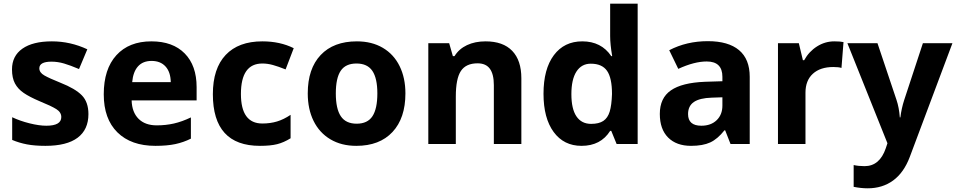

<svg xmlns="http://www.w3.org/2000/svg" viewBox="-20 -780 5179 1040"><path d="M46 -22V-145Q88 -125 140 -112Q192 -99 231 -99Q312 -99 312 -146Q312 -172 285 -189Q258 -206 194 -232Q140 -255 108.5 -276.5Q77 -298 61 -328Q45 -358 45 -404Q45 -477 101.5 -516.5Q158 -556 261 -556Q361 -556 453 -513L408 -406Q361 -426 327 -436Q293 -446 259 -446Q193 -446 193 -410Q193 -387 220 -371.5Q247 -356 307 -332Q388 -300 423.5 -263.5Q459 -227 459 -162Q459 -78 400.5 -34Q342 10 226 10Q168 10 126 2Q84 -6 46 -22Z M542 -269Q542 -406 610.5 -481Q679 -556 800 -556Q916 -556 980.5 -490.5Q1045 -425 1045 -308V-236H693Q695 -172 730.5 -136.5Q766 -101 829 -101Q878 -101 922 -111Q966 -121 1014 -144V-29Q974 -9 929.5 0.5Q885 10 822 10Q690 10 616 -63Q542 -136 542 -269ZM905 -335Q904 -390 876.5 -420Q849 -450 801 -450Q754 -450 727.5 -420.5Q701 -391 696 -335Z M1133 -270Q1133 -409 1202.5 -482.5Q1272 -556 1401 -556Q1497 -556 1571 -519L1527 -404Q1487 -420 1458 -428Q1429 -436 1401 -436Q1285 -436 1285 -271Q1285 -111 1401 -111Q1444 -111 1480.5 -122Q1517 -133 1554 -158V-31Q1517 -8 1481 1Q1445 10 1388 10Q1133 10 1133 -270Z M1647 -274Q1647 -408 1717 -482Q1787 -556 1913 -556Q1994 -556 2053.5 -521Q2113 -486 2144.5 -422Q2176 -358 2176 -274Q2176 -140 2106 -65Q2036 10 1910 10Q1829 10 1769.5 -25.5Q1710 -61 1678.5 -125Q1647 -189 1647 -274ZM2024 -274Q2024 -356 1997 -396Q1970 -436 1911 -436Q1852 -436 1825.5 -396.5Q1799 -357 1799 -274Q1799 -191 1826 -150.5Q1853 -110 1912 -110Q1971 -110 1997.5 -150.5Q2024 -191 2024 -274Z M2300 -546H2413L2433 -476H2442Q2466 -515 2509.5 -535.5Q2553 -556 2610 -556Q2705 -556 2754.5 -504.5Q2804 -453 2804 -356V0H2655V-319Q2655 -378 2633.5 -407.5Q2612 -437 2567 -437Q2504 -437 2476.5 -395.5Q2449 -354 2449 -257V0H2300Z M2924 -272Q2924 -406 2980 -481Q3036 -556 3134 -556Q3237 -556 3291 -476H3296Q3285 -540 3285 -585V-760H3434V0H3320L3291 -71H3285Q3234 10 3130 10Q3034 10 2979 -65Q2924 -140 2924 -272ZM3295 -271Q3295 -358 3268 -396.5Q3241 -435 3180 -435Q3130 -435 3102.5 -392.5Q3075 -350 3075 -270Q3075 -190 3102.5 -149.5Q3130 -109 3182 -109Q3224 -109 3248 -125Q3272 -141 3282.5 -175.5Q3293 -210 3295 -271Z M3554 -163Q3554 -249 3614 -290.5Q3674 -332 3798 -337L3893 -340V-364Q3893 -447 3808 -447Q3741 -447 3654 -407L3605 -508Q3699 -557 3814 -557Q3925 -557 3983 -508.5Q4041 -460 4041 -364V0H3937L3908 -74H3904Q3867 -27 3827 -8.5Q3787 10 3723 10Q3644 10 3599 -35Q3554 -80 3554 -163ZM3893 -208V-253L3835 -251Q3770 -249 3738.5 -227.5Q3707 -206 3707 -162Q3707 -99 3779 -99Q3831 -99 3862 -129Q3893 -159 3893 -208Z M4194 -546H4307L4329 -454H4336Q4362 -501 4405.5 -528.5Q4449 -556 4499 -556Q4532 -556 4549 -552L4538 -412Q4523 -417 4494 -417Q4423 -417 4383 -380.5Q4343 -344 4343 -278V0H4194Z M4604 232V114Q4631 120 4663 120Q4745 120 4778 23L4787 -4L4570 -546H4733L4836 -239Q4850 -198 4854 -144H4857Q4863 -193 4878 -239L4979 -546H5139L4908 70Q4876 155 4818 197.5Q4760 240 4680 240Q4644 240 4604 232Z"/></svg>

Font: OpenSansMMV
Style: Bold
Weight: 700
Foundry: Ascender Corporation
Version: Version 4.001